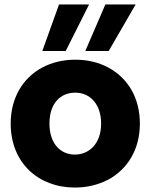

<svg xmlns="http://www.w3.org/2000/svg" viewBox="-20 -834 677 862"><path d="M28 -279C28 -104 151 8 316 8C371 8 420 -4 465 -27C553 -74 608 -164 608 -279C608 -336 595 -387 570 -431C519 -518 427 -566 318 -566C263 -566 214 -554 170 -531C82 -484 28 -394 28 -279ZM202 -279C202 -370 251 -418 318 -418C383 -418 434 -368 434 -279C434 -190 381 -140 316 -140C251 -140 202 -190 202 -279ZM363 -605H468L589 -814H453ZM170 -605H275L380 -814H245Z"/></svg>

Font: Poppins
Style: Bold
Weight: 700
Designer: Ninad Kale (Devanagari), Jonny Pinhorn (Latin)
Foundry: Indian Type Foundry
Version: 4.004